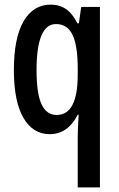

<svg xmlns="http://www.w3.org/2000/svg" viewBox="-20 -570 513 830"><path d="M316 21Q316 5 317 -19Q318 -43 320 -74H316Q273 10 195 10Q122 10 81 -61Q40 -132 40 -267Q40 -406 82 -478Q124 -550 199 -550Q237 -550 265 -531Q293 -512 315 -469H321L331 -540H412V240H316ZM225 -73Q316 -73 316 -247V-273Q316 -373 293.5 -419.5Q271 -466 222 -466Q138 -466 138 -266Q138 -166 159.5 -119.5Q181 -73 225 -73Z"/></svg>

Font: Noto Sans Lao Looped ExtraCondensed Medium
Style: Regular
Weight: 500
Width: 2
Designer: Mark Frömberg, Ben Mitchell
Foundry: The Fontpad Ltd
Version: Version 1.002; ttfautohint (v1.8.4.7-5d5b)